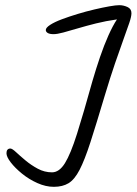

<svg xmlns="http://www.w3.org/2000/svg" viewBox="-20 -735 528 742"><path d="M20 -161Q27 -161 42 -147Q57 -133 78.5 -115Q100 -97 126 -83Q152 -69 181 -69Q209 -69 231 -104.5Q253 -140 277.5 -217.5Q302 -295 337 -421Q351 -469 366.5 -514.5Q382 -560 399 -598Q416 -636 432 -660Q389 -654 351 -644.5Q313 -635 281 -625.5Q249 -616 225 -609.5Q201 -603 187 -603Q172 -603 164.5 -607.5Q157 -612 157 -619Q157 -628 174 -639Q191 -650 219 -660.5Q247 -671 280 -681Q313 -691 345 -698.5Q377 -706 402.5 -710.5Q428 -715 441 -715Q457 -715 472.5 -708Q488 -701 488 -684Q488 -671 479.5 -646Q471 -621 457 -582.5Q443 -544 424.5 -490Q406 -436 385 -366Q352 -255 329.5 -185.5Q307 -116 287.5 -78.5Q268 -41 245 -27Q222 -13 188 -13Q157 -13 124.5 -27.5Q92 -42 65 -64Q38 -86 21.5 -107.5Q5 -129 5 -143Q5 -152 9 -156.5Q13 -161 20 -161Z"/></svg>

Font: Kalam Variable Light
Style: Regular
Weight: 300
Designer: Lipi Raval, Jonny Pinhorn
Foundry: Indian Type Foundry
Version: Version 3.000